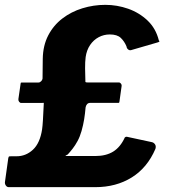

<svg xmlns="http://www.w3.org/2000/svg" viewBox="-43 -772 707 792"><path d="M-6.7 0Q-14.3 0 -18.9 -6.8Q-23.6 -13.6 -22.6 -21.1L-8.9 -119.2Q-7.2 -126.1 -5.8 -126.7Q-4.5 -127.4 2.4 -127.4H24.6Q63.1 -127.1 92.6 -154.2Q122 -181.3 130.7 -238.8Q132.6 -252 134.1 -276.6Q135.6 -301.3 137.7 -346.4Q136.7 -348.4 135.2 -347.9Q133.6 -347.3 129.5 -347.3H44.3Q39.5 -347.3 35.7 -352.5Q31.9 -357.7 32.9 -363.6L41.9 -425.9Q42.6 -431.1 43.6 -431.3Q44.6 -431.6 49.4 -431.6H115.6Q121.5 -431.6 126.6 -436.8Q131.8 -442 132.5 -447.9L133.4 -529.6Q134.3 -584.3 156 -626.1Q177.7 -667.8 214.3 -695.7Q250.8 -723.7 296.8 -737.8Q342.8 -752 391.5 -752Q439.9 -752 485.8 -735.9Q531.6 -719.7 565.8 -687.2Q600 -654.6 612.1 -605.7Q615.5 -602 614.4 -600.4Q613.2 -598.8 606.4 -596.8L497.6 -565.2Q491.4 -563.5 485.6 -568Q479.7 -572.6 478.7 -580.9Q470 -601.6 455.1 -615.8Q440.2 -629.9 410 -629.9Q385.3 -629.9 364.1 -618.6Q342.9 -607.3 328.7 -586.4Q314.4 -565.4 310.3 -536.5Q307.8 -517 308 -490Q308.1 -462.9 309.3 -433.8Q310.4 -431.9 318.1 -431.9H447.1Q452.2 -431.9 455.9 -427.1Q459.5 -422.2 458.8 -418.1L449.8 -353.3Q448.8 -348.2 447.8 -347.9Q446.8 -347.6 442.4 -347.6H328.7Q321.1 -347.6 316.3 -342.4Q311.6 -337.2 310.1 -329.3Q307.9 -303.5 304.2 -280.2Q300.5 -256.9 293.3 -231.4Q286.7 -208.2 276.9 -190.2Q267.1 -172.1 256.6 -158.7Q246.1 -145.2 236.4 -134.8Q228.4 -131.1 227.1 -129.7Q225.7 -128.4 232.6 -128.4H350.2Q394.2 -128.4 424 -146.7Q453.7 -165.1 472 -205.2Q476.4 -208.6 480.1 -207.9Q483.9 -207.1 491.6 -205.4L583.1 -185.7Q591.5 -184 596.5 -176.5Q601.5 -169 598.1 -157.9Q564.9 -80.2 500.5 -40.1Q436 0 350.1 0H-6.7Z"/></svg>

Font: Libre Franklin Thin
Style: Italic
Weight: 100
Italic angle: -8°
Designer: Pablo Impallari, Rodrigo Fuenzalida, Nhung Nguyen
Foundry: Impallari Type
Version: Version 3.000